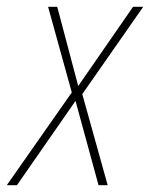

<svg xmlns="http://www.w3.org/2000/svg" viewBox="-65 -547 443 567"><path d="M-45 0H-15L158 -249L226 0H253L178 -269L358 -527H328L166 -293L104 -527H77L147 -274Z"/></svg>

Font: Noto Sans Condensed Thin
Style: Italic
Weight: 100
Width: 3
Italic angle: -12°
Designer: Monotype Design Team
Foundry: Monotype Imaging Inc.
Version: Version 2.013